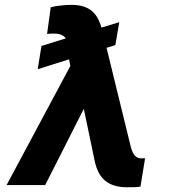

<svg xmlns="http://www.w3.org/2000/svg" viewBox="-20 -771 708 800"><path d="M509.2 9.2C532.3 9.2 551.1 9.2 565.3 6.4L584.5 -111.2H567.5C540.5 -111.2 529.8 -138.1 523.4 -165.5L424 -571.7L460.6 -583.1L476.9 -678.6L402.7 -655.9C383.9 -722.7 346.6 -750.7 276.3 -750.7C255 -750.7 214.1 -747.2 191.4 -740.8L176.1 -629.6C188.6 -631 198.2 -631 206 -631C228.3 -631 244 -624.6 254.3 -611.2L152.7 -579.5L137.1 -482.6L267.8 -523.8L273.1 -496.1L7.5 0H168.3L329.2 -317.5L374.3 -101.6C388.8 -30.9 426.8 9.2 509.2 9.2Z"/></svg>

Font: Margiela Sans
Style: Bold Italic
Weight: 700
Italic angle: -9.39999°
Designer: Stefan Endress, Andreas Faust
Version: Version 1.100;FEAKit 1.0